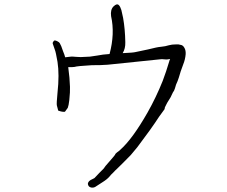

<svg xmlns="http://www.w3.org/2000/svg" viewBox="-20 -776 1040 878"><path d="M488 -702Q484 -732 499.5 -747Q515 -762 524 -752Q530 -746 535 -730Q539 -713 543 -694Q552 -643 553 -583Q554 -554 541 -533Q589 -535 600 -538Q655 -550 657 -550Q700 -561 716 -562Q737 -564 752 -569Q766 -573 786 -573Q796 -574 805 -571Q805 -571 805 -571Q817 -570 824 -556Q830 -545 829 -528Q827 -504 818 -482Q805 -448 798 -422Q796 -415 792 -405Q784 -389 780 -372Q776 -359 771 -354Q762 -336 760 -331Q752 -318 744 -305Q735 -287 734 -285Q733 -277 732 -276Q718 -256 708 -243Q671 -186 608 -103Q598 -90 578 -67Q535 -23 515 -4Q508 2 497 14Q486 24 481 31Q470 44 449 57Q429 70 415 79Q405 84 395 81Q384 78 382 66Q381 60 388 52Q393 47 405 42Q413 39 417 33Q424 26 433 16Q460 -10 458 -11Q457 -11 479 -36Q490 -48 498 -58Q506 -68 506 -68Q507 -73 515 -79Q524 -85 531 -92Q586 -141 655 -262Q694 -331 724 -406Q739 -445 756 -502Q757 -504 758 -506Q757 -506 755 -506Q748 -504 740 -504Q732 -504 727 -505Q721 -506 714 -505L472 -480Q430 -477 402 -478Q332 -474 321 -470Q319 -470 309 -469Q299 -469 292 -469Q299 -418 300 -379Q301 -357 297 -319Q294 -293 290 -283L277 -265Q266 -263 247 -270H246V-271Q243 -282 240 -294Q238 -301 243 -352Q252 -435 243 -493Q235 -539 231 -548Q227 -558 221 -577Q220 -581 224 -586Q227 -591 230 -591Q235 -591 241 -588Q251 -583 253 -579Q256 -573 260 -565Q265 -552 269 -540Q275 -526 278 -514Q290 -515 304 -517Q307 -518 328 -516Q346 -515 349 -515Q388 -517 391 -517Q392 -517 425 -522Q449 -527 481 -529Q506 -622 488 -702Z"/></svg>

Font: ToneOZ-Tsuipita-TC
Style: Tsuipita-TC
Weight: 400
Designer: :Jeffrey Xuan (Chih-Lin Hsuan)  :
Foundry: jeffreyx@gmail.com, cjkFonts.io
Version: Version 0.24071